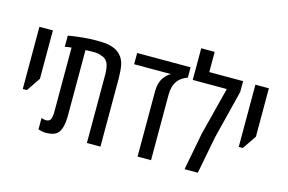

<svg xmlns="http://www.w3.org/2000/svg" viewBox="-96 -984 1814 1210"><g transform="rotate(15 810.5 -379.0)"><path d="M62 -224.1V-629.9H149.9V-314L88.9 -224.1Z M269 4.9Q259.3 4.9 247.3 2.4Q235.4 0 223.6 -3.9V-78.1Q242.7 -71.8 253.9 -71.8Q277.8 -71.8 284.7 -90.3Q291.5 -108.9 291.5 -138.7V-555.7Q281.2 -555.2 270.5 -553.5Q259.8 -551.8 249 -549.3V-622.6Q267.6 -626 297.4 -629.9Q327.1 -633.8 360.8 -636.7Q394.5 -639.6 425.3 -639.6Q460.4 -639.6 483.4 -637.9Q506.3 -636.2 522.7 -631.8Q539.1 -627.4 553.7 -620.6Q565.4 -615.2 575 -607.9Q584.5 -600.6 592.3 -591.8Q614.7 -567.4 621.8 -530.5Q628.9 -493.7 628.9 -441.9V0H540.5V-442.4Q540.5 -496.1 527.6 -522.2Q514.6 -548.3 483.4 -556.6Q469.7 -562.5 449.2 -564.5Q440.9 -564.9 423.6 -564.9Q406.2 -564.9 380.4 -563.5V-138.7Q380.4 -111.3 377.2 -88.1Q374 -64.9 367.7 -47.9Q356.4 -17.1 331.5 -5.4Q317.9 1 301.5 2.9Q285.2 4.9 269 4.9Z M871.1 0V-428.2Q871.1 -455.6 878.2 -479.2Q885.3 -502.9 895.5 -516.1Q907.2 -531.7 917.2 -541Q927.2 -550.3 940.4 -556.6H699.7V-629.9H1048.3V-562.5Q1025.4 -554.7 1009.5 -543Q993.7 -531.2 984.4 -518.6Q959 -483.9 959 -426.8V0Z M1177.7 0 1224.1 -242.2 1304.2 -556.6H1082V-763.2H1169.9V-631.3H1390.6V-560.5L1311.5 -244.6L1264.2 0Z M1471.2 -224.1V-629.9H1559.1V-314L1498 -224.1Z"/></g></svg>

Font: Open Sans Condensed Medium
Style: Regular
Weight: 500
Width: 3
Designer: Monotype Design Team
Foundry: Monotype Imaging Inc.
Version: Version 3.000